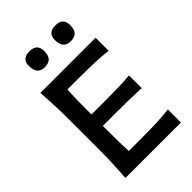

<svg xmlns="http://www.w3.org/2000/svg" viewBox="-271 -1036 1138 1138"><g transform="rotate(-45 298.0 -467.0)"><path d="M77.5 0Q82 -59 84.2 -113.5Q86.5 -168 86.5 -234.5V-475Q86.5 -542 84.2 -597.8Q82 -653.5 77.5 -713H540.5V-603.5Q491.5 -609.5 436 -611.8Q380.5 -614 305 -614H205.5Q203 -577 202.2 -538.8Q201.5 -500.5 201.5 -457V-408.5H310.5Q379 -408.5 427.8 -409.8Q476.5 -411 522.5 -415V-308.5Q474 -311 425.2 -312Q376.5 -313 310.5 -313H201.5V-252.5Q201.5 -210 202.2 -172.8Q203 -135.5 205 -99H314.5Q377.5 -99 434 -101Q490.5 -103 543 -109.5V0ZM423 -802Q392 -802 376 -819Q360 -836 360 -875Q360 -933.5 424 -933.5Q487 -933.5 487 -873Q487 -835.5 471 -818.8Q455 -802 423 -802ZM205.5 -802Q174.5 -802 158.5 -819Q142.5 -836 142.5 -875Q142.5 -933.5 206.5 -933.5Q269.5 -933.5 269.5 -873Q269.5 -835.5 253.5 -818.8Q237.5 -802 205.5 -802Z"/></g></svg>

Font: Commissioner Flair Medium
Style: Regular
Weight: 500
Designer: Kostas Bartsokas
Foundry: Kostas Bartsokas
Version: Version 1.000; ttfautohint (v1.8.3)